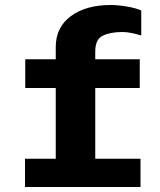

<svg xmlns="http://www.w3.org/2000/svg" viewBox="-20 -748 640 768"><path d="M80 0V-113H203V-396H81V-511H203V-560Q203 -639 263.5 -683.5Q324 -728 423 -728Q451 -728 487 -722Q523 -716 545 -706V-606Q530 -611 508.5 -615.5Q487 -620 470 -620Q422 -620 391.5 -605.5Q361 -591 361 -542V-511H539V-396H361V-113H542V0Z"/></svg>

Font: Chivo Mono
Style: Bold
Weight: 700
Monospace: yes
Designer: Hector Gatti
Foundry: Omnibus-Type
Version: Version 1.008; ttfautohint (v1.8.4.7-5d5b)